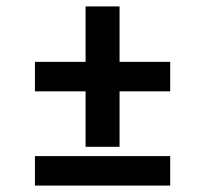

<svg xmlns="http://www.w3.org/2000/svg" viewBox="-20 -579 640 599"><path d="M247 -121V-294H89V-386H247V-559H353V-386H511V-294H353V-121ZM89 0V-92H511V0Z"/></svg>

Font: Iosevka Curly Slab SmBdEx
Style: Regular
Weight: 600
Width: 7
Monospace: yes
Designer: Belleve Invis
Foundry: Belleve Invis
Version: Version 11.1.0; ttfautohint (v1.8.3)